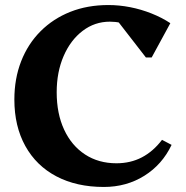

<svg xmlns="http://www.w3.org/2000/svg" viewBox="-20 -726 738 762"><path d="M392 16Q284 16 204 -26Q124 -68 80.5 -146.5Q37 -225 37 -331Q37 -414 64 -483Q91 -552 141 -602Q191 -652 259 -679Q327 -706 410 -706Q453 -706 496.5 -697.5Q540 -689 581.5 -672.5Q623 -656 656 -634L582 -498H559L428 -667H543V-570Q504 -640 416 -640Q356 -640 308 -603.5Q260 -567 232.5 -503.5Q205 -440 205 -360Q205 -275 234.5 -211.5Q264 -148 317.5 -113Q371 -78 442 -78Q498 -78 543 -101.5Q588 -125 623 -171L661 -151Q624 -73 553 -28.5Q482 16 392 16Z"/></svg>

Font: Platypi Light SemiBold
Style: Regular
Weight: 600
Version: Version 1.200